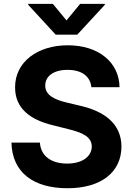

<svg xmlns="http://www.w3.org/2000/svg" viewBox="-20 -974 695 1004"><path d="M457.7 -518.1H605.1C603 -647.7 496.4 -737.2 334.5 -737.2C175.1 -737.2 58.2 -649.1 58.9 -517C58.6 -409.8 134.2 -348.4 257.1 -318.9L336.3 -299C415.5 -279.8 459.5 -257.1 459.9 -208.1C459.5 -154.8 409.1 -118.6 331 -118.6C251.1 -118.6 193.5 -155.5 188.6 -228.3H39.8C43.7 -71 156.2 10.3 332.7 10.3C510.3 10.3 614.7 -74.6 615.1 -207.7C614.7 -328.8 523.4 -393.1 397 -421.5L331.7 -437.1C268.5 -451.7 215.6 -475.1 216.6 -527.3C216.6 -574.2 258.2 -608.7 333.5 -608.7C407 -608.7 452.1 -575.3 457.7 -518.1ZM127.5 -948.9 271.3 -792.6H383.9L528.1 -948.9V-953.8H399.1L327.8 -867.2L256.4 -953.8H127.5Z"/></svg>

Font: Magic Ui Pro
Style: Bold
Weight: 700
Designer: Stefan Endress, Andreas Faust
Version: Version 1.000;FEAKit 1.0